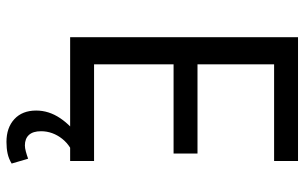

<svg xmlns="http://www.w3.org/2000/svg" viewBox="-194 -551 942 594"><g transform="rotate(90 277.0 -254.0)"><path d="M95 0V-705H478V-631H179V-394H455V-320H179V-74H478V0ZM419 197Q375 197 348.5 172.5Q322 148 322 105Q322 66 345.5 31Q369 -4 408 -30L437 0Q421 10 409.5 24.5Q398 39 392 55.5Q386 72 386 90Q386 115 397.5 127.5Q409 140 430 140Q438 140 449 137Q460 134 471 130L486 181Q471 190 455 193.5Q439 197 419 197Z"/></g></svg>

Font: Nunito Sans 7pt Condensed
Style: Regular
Weight: 400
Width: 3
Designer: Vernon Adams
Foundry: Vernon Adams
Version: Version 3.101;gftools[0.9.27]